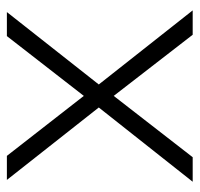

<svg xmlns="http://www.w3.org/2000/svg" viewBox="-31 -549 580 558"><g transform="rotate(-90 259.0 -270.0)"><path d="M9.8 0 225.6 -272.9 15.1 -540H85L259.3 -316.4L433.1 -540H502.9L292.5 -272.9L507.8 0H437L259.3 -229.5L81.1 0Z"/></g></svg>

Font: Manrope Light
Style: Regular
Weight: 300
Designer: Mikhail Sharanda
Foundry: Mikhail Sharanda
Version: Version 4.505;FEAKit 1.0